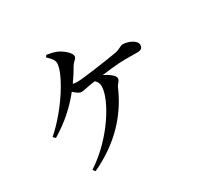

<svg xmlns="http://www.w3.org/2000/svg" viewBox="-169 -1012 1338 1277"><g transform="rotate(-30 500.0 -374.0)"><path d="M221 43C425 -52 554 -193 628 -364C637 -387 659 -397 659 -419C659 -438 627 -466 581 -487C630 -493 682 -499 714 -501C762 -504 821 -502 856 -502C891 -502 899 -518 899 -537C899 -572 839 -598 798 -598C779 -598 767 -580 721 -572C667 -563 464 -532 412 -532C402 -532 391 -534 380 -536C404 -569 426 -604 446 -639C461 -663 483 -670 483 -690C483 -715 442 -750 410 -767C387 -779 357 -786 323 -791L314 -777C346 -747 359 -730 359 -707C359 -629 231 -422 87 -297L103 -280C206 -342 284 -413 348 -494C366 -476 388 -460 404 -460C423 -460 444 -467 470 -471L515 -478C530 -465 539 -449 539 -427C539 -329 407 -105 207 25Z"/></g></svg>

Font: Noto Serif HK SemiBold
Style: Regular
Weight: 600
Designer: Ryoko NISHIZUKA 西塚涼子 (kana & ideographs); Frank Grießhammer (Latin, Greek & Cyrillic); Wenlong ZHANG 张文龙 (bopomofo); San
Foundry: Adobe
Version: Version 2.001;hotconv 1.1.0;makeotfexe 2.6.0